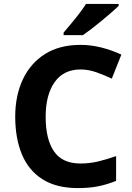

<svg xmlns="http://www.w3.org/2000/svg" viewBox="-20 -954 677 984"><path d="M393 -598Q306 -598 260 -533Q214 -468 214 -355Q214 -241 256.5 -178.5Q299 -116 393 -116Q437 -116 480.5 -126Q524 -136 575 -154V-27Q528 -8 482 1Q436 10 379 10Q269 10 197.5 -35.5Q126 -81 92 -163.5Q58 -246 58 -356Q58 -464 97 -547Q136 -630 210.5 -677Q285 -724 393 -724Q446 -724 499.5 -710.5Q553 -697 602 -674L553 -551Q513 -570 472.5 -584Q432 -598 393 -598ZM588 -924Q574 -910 551 -890Q528 -870 501.5 -848Q475 -826 449.5 -806.5Q424 -787 405 -774H306V-787Q322 -806 343.5 -831.5Q365 -857 386 -884.5Q407 -912 421 -934H588Z"/></svg>

Font: Noto Sans Javanese
Style: Regular
Weight: 400
Designer: Monotype Design Team
Foundry: Monotype Imaging Inc.
Version: Version 2.004